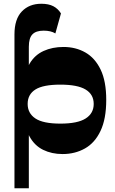

<svg xmlns="http://www.w3.org/2000/svg" viewBox="-20 -806 613 1022"><path d="M57 196V-622.5Q57 -704.3 96.3 -745.1Q135.5 -786 200 -786Q238.7 -786 263.7 -773Q288.7 -760 304.5 -734.5L274.7 -628Q251.2 -642.8 212.2 -642.8Q171.5 -642.8 152.5 -623Q133.5 -603.3 133.5 -557V-407.7L127.2 -380.2V-137L133.5 -112.5V196ZM313 14Q255.5 14 209.7 -8.4Q164 -30.8 137.4 -79.1Q110.7 -127.5 110.7 -207V-347.2Q110.7 -422.2 138 -467.9Q165.2 -513.5 212 -534.7Q258.7 -556 318 -556Q383.2 -556 434.6 -526.6Q486 -497.2 515.7 -435.4Q545.5 -373.5 545.5 -274Q545.5 -173.3 515.2 -109.4Q485 -45.5 432.2 -15.8Q379.5 14 313 14ZM301.3 -148Q393.3 -148 436 -175.4Q478.8 -202.7 478.8 -252.8Q478.8 -303.5 435.6 -329.5Q392.5 -355.5 301.3 -355.5Q209.5 -355.5 168.4 -329.5Q127.2 -303.5 127.2 -252.8Q127.2 -203 168.4 -175.5Q209.5 -148 301.3 -148Z"/></svg>

Font: Savate ExtraLight
Style: Regular
Weight: 200
Designer: Max Esnée
Foundry: Plomb Type
Version: Version 2.000